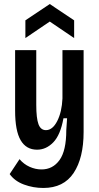

<svg xmlns="http://www.w3.org/2000/svg" viewBox="-20 -777 492 953"><path d="M195 156Q145 156 99 139Q53 122 28 87L77 13Q98 38 127 51Q156 64 186 64Q242 64 275.5 17.5Q309 -29 309 -131L313 -190H295Q280 -107 244.5 -70.5Q209 -34 164 -34Q110 -34 82.5 -81Q55 -128 55 -228V-528H160V-257Q160 -190 171 -160.5Q182 -131 208 -131Q241 -131 264 -176Q287 -221 290 -288V-528H395V-122Q395 7 345.5 81.5Q296 156 195 156ZM106 -588V-676L227 -757L348 -676V-588L227 -670Z"/></svg>

Font: Bricolage Grotesque 12pt Condensed Medium
Style: Regular
Weight: 500
Width: 3
Designer: Mathieu Triay
Foundry: Atelier Triay
Version: Version 1.001; ttfautohint (v1.8.4.7-5d5b);gftools[0.9.33.de